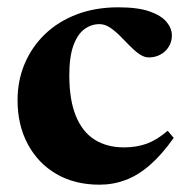

<svg xmlns="http://www.w3.org/2000/svg" viewBox="-20 -492 510 525"><path d="M303.5 -472Q357 -472 389 -460.8Q421 -449.5 435.5 -432Q450 -414.5 450 -395Q450 -377.5 441.2 -363.8Q432.5 -350 418.2 -342.5Q404 -335 387 -335Q374 -335 360.8 -344.2Q347.5 -353.5 334.5 -367Q321.5 -380.5 308 -394Q294.5 -407.5 280.5 -416.8Q266.5 -426 252 -426Q229.5 -426 210.8 -412.2Q192 -398.5 180.8 -367.8Q169.5 -337 169.5 -286.5Q169.5 -218.5 187.5 -174.8Q205.5 -131 239 -110Q272.5 -89 319 -89Q353.5 -89 381.5 -99.2Q409.5 -109.5 438.5 -134.5L455 -115Q422.5 -69 390 -40.8Q357.5 -12.5 323.5 0.2Q289.5 13 252 13Q184.5 13 134.2 -16.2Q84 -45.5 56 -97.8Q28 -150 28 -218Q28 -271.5 47.5 -317.8Q67 -364 103.2 -398.8Q139.5 -433.5 190.2 -452.8Q241 -472 303.5 -472Z"/></svg>

Font: Newsreader 36pt
Style: Bold
Weight: 700
Designer: Hugues Gentile
Foundry: Production Type
Version: Version 1.003